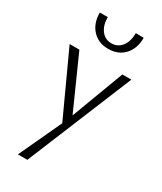

<svg xmlns="http://www.w3.org/2000/svg" viewBox="-233 -740 934 1110"><g transform="rotate(30 234.0 -185.0)"><path d="M88 -658H141Q141 -604 166.5 -570.5Q192 -537 234 -537Q277 -537 302.5 -570.5Q328 -604 328 -659L381 -658Q381 -587 341 -543.5Q301 -500 234 -500Q168 -500 128 -543.5Q88 -587 88 -658ZM440 -413 151 289H88L220 5L28 -413H93L249 -64L380 -413Z"/></g></svg>

Font: Ysabeau Infant Semilight
Style: Regular
Weight: 300
Designer: Christian Thalmann (Catharsis Fonts)
Version: Version 0.003